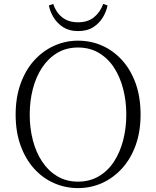

<svg xmlns="http://www.w3.org/2000/svg" viewBox="-20 -947 799 982"><path d="M230 -919 252 -927Q266 -884 298 -858.5Q330 -833 379 -833Q429 -833 460.5 -858.5Q492 -884 508 -927L530 -919Q524 -888 506 -858Q488 -828 457 -808Q426 -788 379 -788Q334 -788 303 -808Q272 -828 254 -858Q236 -888 230 -919ZM379 15Q314 15 256 -10.5Q198 -36 154 -85Q110 -134 85 -203.5Q60 -273 60 -361Q60 -448 85 -518Q110 -588 154 -637Q198 -686 256 -712.5Q314 -739 379 -739Q445 -739 502.5 -713.5Q560 -688 604.5 -639Q649 -590 674 -520Q699 -450 699 -361Q699 -274 674 -204.5Q649 -135 604.5 -86Q560 -37 502.5 -11Q445 15 379 15ZM379 -18Q439 -18 485.5 -45.5Q532 -73 563 -120.5Q594 -168 610 -230Q626 -292 626 -361Q626 -430 610 -492Q594 -554 563 -601.5Q532 -649 485.5 -676.5Q439 -704 379 -704Q319 -704 273 -676.5Q227 -649 195.5 -601.5Q164 -554 148 -492Q132 -430 132 -361Q132 -292 148 -230Q164 -168 195.5 -120.5Q227 -73 273 -45.5Q319 -18 379 -18Z"/></svg>

Font: Noto Serif KR ExtraLight
Style: Regular
Weight: 200
Designer: Ryoko NISHIZUKA 西塚涼子 (kana & ideographs); Frank Grießhammer (Latin, Greek & Cyrillic); Wenlong ZHANG 张文龙 (bopomofo); San
Foundry: Adobe
Version: Version 2.002-H1;hotconv 1.1.0;makeotfexe 2.6.0